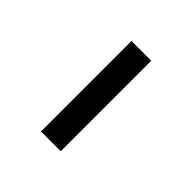

<svg xmlns="http://www.w3.org/2000/svg" viewBox="-155 -758 909 909"><g transform="rotate(45 300.0 -303.0)"><path d="M233.9 -606H366.2V0H233.9Z"/></g></svg>

Font: Liberation Mono
Style: Bold
Weight: 700
Monospace: yes
Designer: Steve Matteson
Foundry: Ascender Corporation
Version: Version 2.1.5